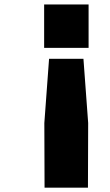

<svg xmlns="http://www.w3.org/2000/svg" viewBox="-20 -661 501 873"><path d="M382.8 -640.6V-443.4H180.7V-640.6ZM380.9 -101.6 379.9 192.4H182.6L181.6 -101.6L203.1 -393.6H359.4Z"/></svg>

Font: GenEi M Gothic v2 Black
Style: Regular
Weight: 900
Version: Version 2.0